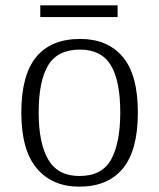

<svg xmlns="http://www.w3.org/2000/svg" viewBox="-20 -690 596 720"><path d="M277 10Q176 10 118 -58.5Q60 -127 60 -268Q60 -408 115.5 -476Q171 -544 281 -544Q383 -544 440 -477Q497 -410 497 -268Q497 -127 441 -58.5Q385 10 277 10ZM278 -30Q363 -30 397 -92.5Q431 -155 431 -268Q431 -387 395.5 -445.5Q360 -504 280 -504Q196 -504 160.5 -445Q125 -386 125 -268Q125 -153 161 -91.5Q197 -30 278 -30ZM131 -626V-670H421V-626Z"/></svg>

Font: Noto Serif Myanmar Light
Style: Regular
Weight: 300
Designer: Ben Mitchell and the Monotype Design Team
Foundry: Monotype Imaging Inc.
Version: Version 2.106; ttfautohint (v1.8.4.7-5d5b)